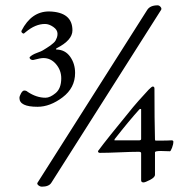

<svg xmlns="http://www.w3.org/2000/svg" viewBox="-20 -675 681 721"><path d="M584 -108Q562 -108 562 -103V-19Q562 -9 543.5 0.5Q525 10 519 10Q510 10 510 2V-100Q510 -105 501 -105Q475 -105 429.5 -103Q384 -101 355 -101Q348 -101 348 -108L349 -109Q379 -150 480 -273Q492 -288 538 -338Q549 -349 553 -350H554Q560 -350 560 -342Q560 -225 562 -151Q562 -147 565 -147H583Q608 -147 624 -148Q631 -148 631 -143Q631 -133 626 -120Q621 -107 618 -107Q612 -107 600.5 -107.5Q589 -108 584 -108ZM502 -148Q510 -148 510 -153V-264Q510 -266 508 -266Q506 -266 504 -265Q465 -222 411 -153Q408 -148 411 -148ZM121 11 533 -638Q544 -655 572 -655Q578 -655 583 -649Q588 -643 585 -638L173 11Q164 26 137 26Q131 26 125.5 22Q120 18 120 14Q120 12 121 11ZM121 -274Q53 -274 53 -307Q53 -314 59 -324.5Q65 -335 71 -335Q79 -335 84 -330Q117 -308 151 -308Q168 -308 189 -325.5Q210 -343 210 -381Q210 -411 190.5 -434Q171 -457 143 -457Q132 -457 106 -450Q103 -449 98.5 -450.5Q94 -452 92 -455.5Q90 -459 92 -461Q101 -470 119 -476.5Q137 -483 141 -486Q146 -489 155.5 -495Q165 -501 169 -504Q173 -507 179.5 -512.5Q186 -518 188.5 -522.5Q191 -527 193.5 -533.5Q196 -540 196 -548Q196 -563 180 -574Q164 -585 149 -585Q113 -585 77 -555Q70 -548 67 -549Q58 -554 61 -560Q98 -632 164 -632Q252 -630 252 -561Q252 -524 193 -494Q190 -492 190 -490.5Q190 -489 193 -489Q225 -488 243.5 -462Q262 -436 262 -401Q262 -345 215 -309.5Q168 -274 121 -274Z"/></svg>

Font: EB Garamond 08
Style: Regular
Weight: 400
Version: Version 0.016 ; ttfautohint (v1.5)